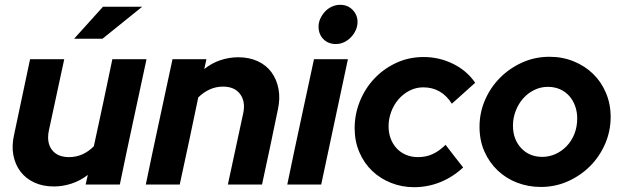

<svg xmlns="http://www.w3.org/2000/svg" viewBox="-20 -767 2590 798"><path d="M28 0ZM247 -521Q231 -446 215 -372.5Q199 -299 183 -224Q173 -174 196 -144Q219 -114 267 -114Q325 -114 370 -159Q390 -250 409 -340Q428 -430 447 -521H589Q561 -390 533 -260.5Q505 -131 478 0H336Q338 -10 340.5 -20Q343 -30 345 -40Q314 -16 277.5 -4Q241 8 204 8Q158 8 122.5 -8.5Q87 -25 65 -54Q43 -83 35.5 -122.5Q28 -162 39 -209L105 -521ZM408 -739H571L406 -606H288Z M586 0Q613 -131 641 -260.5Q669 -390 697 -521H838Q836 -510 833.5 -500.5Q831 -491 829 -480Q860 -505 896.5 -517Q933 -529 970 -529Q1016 -529 1051.5 -512.5Q1087 -496 1108.5 -466.5Q1130 -437 1137.5 -397.5Q1145 -358 1135 -312Q1119 -234 1102.5 -156Q1086 -78 1069 0H927Q943 -75 959 -148.5Q975 -222 991 -297Q1001 -345 978 -376Q955 -407 907 -407Q877 -407 851 -395Q825 -383 804 -362Q785 -271 766 -181Q747 -91 727 0Z M1376 -584Q1344 -584 1324 -604.5Q1304 -625 1304 -656Q1304 -674 1311.5 -690Q1319 -706 1331 -719Q1343 -732 1359.5 -739.5Q1376 -747 1394 -747Q1425 -747 1445.5 -726Q1466 -705 1466 -676Q1466 -658 1458.5 -641.5Q1451 -625 1438.5 -612Q1426 -599 1410 -591.5Q1394 -584 1376 -584ZM1426 -521Q1398 -390 1370.5 -260.5Q1343 -131 1315 0H1174Q1201 -131 1229 -260.5Q1257 -390 1285 -521Z M1717 -114Q1751 -114 1778 -126.5Q1805 -139 1832 -165Q1850 -141 1868.5 -117.5Q1887 -94 1905 -71Q1862 -31 1810 -10Q1758 11 1701 11Q1650 11 1605 -7Q1560 -25 1526.5 -57Q1493 -89 1473.5 -134.5Q1454 -180 1454 -234Q1454 -292 1475.5 -345.5Q1497 -399 1535.5 -440Q1574 -481 1626.5 -505.5Q1679 -530 1741 -530Q1805 -530 1862.5 -502Q1920 -474 1955 -423Q1931 -401 1906.5 -379.5Q1882 -358 1858 -336Q1815 -404 1739 -404Q1709 -404 1682.5 -390.5Q1656 -377 1636.5 -354.5Q1617 -332 1606 -302.5Q1595 -273 1595 -242Q1595 -214 1604 -190.5Q1613 -167 1629 -150Q1645 -133 1667.5 -123.5Q1690 -114 1717 -114Z M1973 -240Q1973 -298 1995.5 -350.5Q2018 -403 2057.5 -443Q2097 -483 2150 -507Q2203 -531 2264 -531Q2318 -531 2364.5 -512Q2411 -493 2445 -460Q2479 -427 2498.5 -381Q2518 -335 2518 -281Q2518 -222 2495 -169Q2472 -116 2432.5 -76.5Q2393 -37 2340.5 -13.5Q2288 10 2228 10Q2176 10 2130 -7.5Q2084 -25 2049 -58Q2014 -91 1993.5 -137Q1973 -183 1973 -240ZM2234 -115Q2262 -115 2288 -126.5Q2314 -138 2334.5 -159Q2355 -180 2367 -209.5Q2379 -239 2379 -275Q2379 -302 2370.5 -326Q2362 -350 2346 -368Q2330 -386 2307.5 -396Q2285 -406 2257 -406Q2227 -406 2200.5 -393Q2174 -380 2154.5 -358Q2135 -336 2123.5 -306.5Q2112 -277 2112 -245Q2112 -188 2146 -151.5Q2180 -115 2234 -115Z"/></svg>

Font: Rosa Sans
Style: Bold Italic
Weight: 700
Italic angle: -12°
Designer: Pentagram / MCKL
Foundry: Pentagram / MCKL
Version: Version 1.005;September 16, 2019;FontCreator 11.5.0.2425 64-